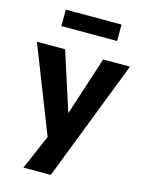

<svg xmlns="http://www.w3.org/2000/svg" viewBox="-132 -781 781 1038"><g transform="rotate(15 258.5 -262.0)"><path d="M104 180 204 -52V29L-2 -496H156L270 -142H254L369 -496H519L257 180ZM104 -612V-704H416V-612Z"/></g></svg>

Font: Nunito Sans 10pt SemiCondensed ExtraBold
Style: Regular
Weight: 800
Width: 4
Designer: Vernon Adams
Foundry: Vernon Adams
Version: Version 3.101;gftools[0.9.27]